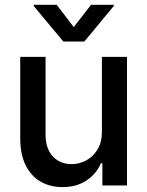

<svg xmlns="http://www.w3.org/2000/svg" viewBox="-20 -765 607 792"><path d="M400.4 -530.3H503.9V0H402.3V-91.8H396.5Q377.4 -47.4 336.4 -20.3Q295.4 6.8 238.3 6.8Q186.5 6.8 147 -16.1Q107.4 -39.1 85.4 -84Q63.5 -128.9 63.5 -193.4V-530.3H168V-206.1Q168 -170.4 181.6 -143.6Q195.3 -116.7 219.5 -102.3Q243.7 -87.9 275.4 -87.9Q305.7 -87.9 334.5 -102.8Q363.3 -117.7 381.8 -147.7Q400.4 -177.7 400.4 -220.7ZM284.2 -653.3 355.5 -745.1H449.2V-740.2L328.1 -593.8H241.2L119.1 -740.2V-745.1H213.9Z"/></svg>

Font: Pretendard Std Medium
Style: Regular
Weight: 500
Designer: Base glyphs from Inter by Rasmus Andersson; Hangeul glyphs from Noto Sans CJK(Source Han Sans) by Jang Soo-young and Kan
Foundry: Kil Hyung-jin
Version: Version 1.309